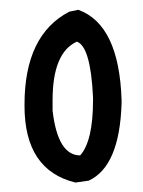

<svg xmlns="http://www.w3.org/2000/svg" viewBox="-20 -357 294 394"><path d="M140.6 -336.9Q224.6 -306.6 229.5 -151.4V-145.5Q225.6 -15.6 162.1 13.7L134.8 17.6Q30.3 -7.8 30.3 -139.6V-142.6Q30.3 -285.2 122.1 -333ZM87.9 -151.4V-129.9Q98.6 -38.1 144.5 -38.1Q170.9 -67.4 170.9 -151.4V-157.2Q166 -261.7 137.7 -271.5Q87.9 -249 87.9 -151.4Z"/></svg>

Font: Sue Ellen Francisco 
Style: Regular
Weight: 400
Designer: Kimberly Geswein
Foundry: Kimberly Geswein
Version: Version 1.002 2007